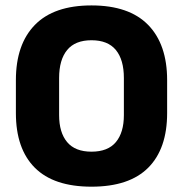

<svg xmlns="http://www.w3.org/2000/svg" viewBox="-20 -673 675 708"><path d="M317.4 15.4Q178.2 15.4 108.4 -54.5Q38.6 -124.4 38.6 -256.1V-377.5Q38.6 -509.4 108.7 -581.2Q178.8 -653 317.4 -653Q456 -653 526.2 -581.2Q596.3 -509.4 596.3 -377.5V-256.1Q596.3 -124.4 526.5 -54.5Q456.7 15.4 317.4 15.4ZM317.4 -113.7Q377.8 -113.7 407.3 -149Q436.8 -184.3 436.8 -248.6V-385.3Q436.8 -452.6 407.3 -488.6Q377.8 -524.6 317.4 -524.6Q257.1 -524.6 227.6 -488.6Q198 -452.6 198 -385.3V-248.6Q198 -184.3 227.6 -149Q257.1 -113.7 317.4 -113.7Z"/></svg>

Font: Anek Gurmukhi Medium
Style: Regular
Weight: 500
Designer: Sarang Kulkarni (Gurmukhi), Yesha Goshar (Latin)
Foundry: Ek Type
Version: Version 1.003